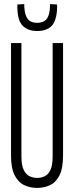

<svg xmlns="http://www.w3.org/2000/svg" viewBox="-20 -911 363 941"><path d="M34 -150V-700H85V-145Q85 -100 96.5 -77.5Q108 -55 125.5 -47Q143 -39 162 -39Q181 -39 198.5 -47Q216 -55 227 -77.5Q238 -100 238 -145V-700H289V-150Q289 -86 271.5 -51.5Q254 -17 225 -3.5Q196 10 162 10Q128 10 99 -3.5Q70 -17 52 -51.5Q34 -86 34 -150ZM162 -759Q118 -759 92 -784Q66 -809 65 -875Q65 -878 65 -881.5Q65 -885 65 -889L99 -891V-879Q101 -837 116 -818Q131 -799 162 -799Q193 -799 208.5 -818Q224 -837 225 -880V-891L259 -889Q260 -885 260 -881.5Q260 -878 260 -874Q258 -811 234 -785Q210 -759 162 -759Z"/></svg>

Font: Georama Extra Condensed Light
Style: Regular
Weight: 300
Width: 2
Designer: Jean-Baptiste Levee
Foundry: Production Type
Version: Version 1.000